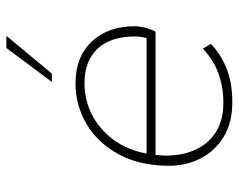

<svg xmlns="http://www.w3.org/2000/svg" viewBox="-93 -643 746 600"><g transform="rotate(-90 280.0 -343.0)"><path d="M260 10Q197 10 152.5 -17Q108 -44 85 -89Q62 -134 62 -188Q62 -279 97.5 -344.5Q133 -410 191.5 -445Q250 -480 320 -480Q402 -480 450 -429.5Q498 -379 498 -294Q498 -282 493.5 -263Q489 -244 481 -230H96Q91 -193 97 -155.5Q103 -118 122 -87Q141 -56 175 -37Q209 -18 260 -18Q308 -18 350.5 -33.5Q393 -49 428 -82L443 -57Q408 -24 363.5 -7Q319 10 260 10ZM100 -258H461Q466 -276 466 -294Q466 -371 427.5 -411.5Q389 -452 320 -452Q268 -452 222.5 -429Q177 -406 144.5 -363Q112 -320 100 -258ZM324 -554 430 -696H468L350 -554Z"/></g></svg>

Font: Gantari Thin
Style: Italic
Weight: 100
Italic angle: -10°
Designer: Anugrah Pasau
Foundry: Lafontype
Version: Version 1.000; ttfautohint (v1.8.4.7-5d5b)